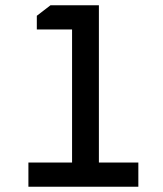

<svg xmlns="http://www.w3.org/2000/svg" viewBox="-20 -710 618 730"><path d="M88 0V-92H254V-598H120V-650L172 -690H356V-92H506V0Z"/></svg>

Font: Oxanium ExtraLight Medium
Style: Regular
Weight: 500
Version: Version 2.000